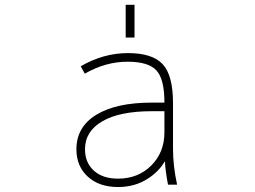

<svg xmlns="http://www.w3.org/2000/svg" viewBox="-20 -752 1040 784"><path d="M327.1 -142.6Q327.1 -87.9 363.3 -55.2Q399.4 -22.5 461.9 -22.5Q543.9 -22.5 597.7 -76.2Q651.4 -129.9 651.4 -211.9V-297.9H599.6Q468.8 -297.9 397.9 -256.8Q327.1 -215.8 327.1 -142.6ZM493.2 -598.6V-732.4H529.3V-598.6ZM653.3 -93.8Q628.9 -51.8 585 -23.4Q532.2 11.7 461.9 11.7Q384.8 11.7 338.4 -30.8Q292 -73.2 292 -142.6Q292 -233.4 373 -283.2Q454.1 -333 599.6 -333H651.4Q651.4 -428.7 619.1 -463.9Q586.9 -500 501 -500Q411.1 -500 326.2 -451.2L309.6 -481.4Q402.3 -535.2 502.4 -535.2Q602.5 -535.2 644.5 -489.7Q686.5 -444.3 686.5 -330.1V-142.6Q686.5 -75.2 703.1 2H666Q655.3 -53.7 653.3 -93.8Z"/></svg>

Font: GenEi Gothic M ExtraLight
Style: Regular
Weight: 200
Designer: o_tamon (Modified); [Source Han Sans]
Ryoko NISHIZUKA  (kana & ideographs); Paul D. Hunt (Latin, Greek & Cyrillic); Wenl
Version: Version 1.1a;Original Version 1.004